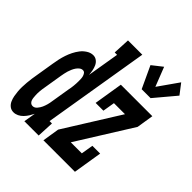

<svg xmlns="http://www.w3.org/2000/svg" viewBox="-230 -927 1082 1082"><g transform="rotate(45 311.0 -386.0)"><path d="M47 8Q29 8 16 -2Q3 -12 -4 -27.5Q-11 -43 -14 -59.5Q-17 -76 -18.5 -93Q-20 -110 -19.5 -127.5Q-19 -145 -17.5 -163Q-16 -181 -13.5 -198.5Q-11 -216 -8 -233L10 -343Q13 -363 17.5 -383Q22 -403 28.5 -422.5Q35 -442 44.5 -461Q54 -480 67 -497Q80 -514 99 -526Q118 -538 138 -538Q154 -538 166.5 -528.5Q179 -519 185.5 -504.5Q192 -490 195 -474Q198 -458 199 -442L231 -634H212L217 -735H331L226 -101H245L240 0H126L138 -71Q131 -57 122.5 -43.5Q114 -30 102.5 -18Q91 -6 76.5 1Q62 8 47 8ZM98 -93Q113 -93 124 -106Q135 -119 141 -132.5Q147 -146 151 -160.5Q155 -175 157 -190L175 -300Q177 -309 178.5 -318.5Q180 -328 181 -338Q182 -348 182.5 -357.5Q183 -367 183 -376.5Q183 -386 182.5 -395.5Q182 -405 179.5 -413.5Q177 -422 171.5 -429.5Q166 -437 156 -437Q145 -437 135.5 -429.5Q126 -422 119.5 -412Q113 -402 108.5 -391.5Q104 -381 100.5 -370Q97 -359 95 -348Q93 -337 91 -327L73 -217Q71 -208 70 -199Q69 -190 68 -181Q67 -172 67 -163Q67 -154 67.5 -145.5Q68 -137 69 -128.5Q70 -120 73 -112Q76 -104 82.5 -98.5Q89 -93 98 -93ZM466 -595 405 -726 466 -774 511 -659 596 -780 642 -720 537 -595ZM278 0 294 -101 499 -429H411L399 -357H337L365 -530H616L600 -429L395 -101H483L495 -173H557L529 0Z"/></g></svg>

Font: Iosevka Slab Extended Oblique
Style: Bold
Weight: 700
Width: 7
Italic angle: -9°
Monospace: yes
Designer: Belleve Invis
Foundry: Belleve Invis
Version: Version 11.1.1; ttfautohint (v1.8.3)